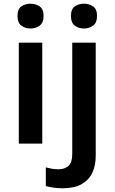

<svg xmlns="http://www.w3.org/2000/svg" viewBox="-20 -771 615 1031"><path d="M207 -542V0H81V-542ZM144 -751Q172 -751 193 -736.5Q214 -722 214 -685Q214 -649 193 -633.5Q172 -618 144 -618Q115 -618 94.5 -633.5Q74 -649 74 -685Q74 -722 94.5 -736.5Q115 -751 144 -751ZM316 240Q291 240 267 236.5Q243 233 226 228V128Q243 132 259 135Q275 138 295 138Q326 138 347 120.5Q368 103 368 54V-542H494V67Q494 117 476 156Q458 195 419 217.5Q380 240 316 240ZM361 -685Q361 -722 381.5 -736.5Q402 -751 431 -751Q459 -751 480 -736.5Q501 -722 501 -685Q501 -649 480 -633.5Q459 -618 431 -618Q402 -618 381.5 -633.5Q361 -649 361 -685Z"/></svg>

Font: Noto Sans Armenian SemiBold
Style: Regular
Weight: 600
Designer: Monotype Design Team
Foundry: Monotype Imaging Inc.
Version: Version 2.007